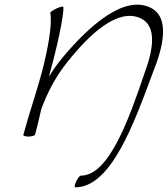

<svg xmlns="http://www.w3.org/2000/svg" viewBox="-20 -576 717 821"><path d="M195 -521C205 -470 182 -354 159 -267C135 -178 104 -89 80 0C78 4 87 8 101 8C115 8 128 4 130 0C140 -36 148 -72 156 -108C182 -179 218 -249 269 -312C362 -429 483 -543 581 -498C653 -465 634 -361 600 -269C599 -267 598 -266 598 -263C533 -72 447 175 326 175C321 175 312 186 306 200C299 214 297 225 302 225C454 225 552 -45 633 -264C679 -377 708 -504 622 -544C509 -597 361 -466 246 -328C225 -303 206 -275 189 -248C191 -254 192 -260 194 -267C221 -362 254 -510 251 -546C250 -550 238 -547 222 -540C207 -533 195 -525 195 -521Z"/></svg>

Font: Nupuram Thin Italic
Style: Regular
Weight: 100
Designer: Santhosh Thottingal (santhosh.thottingal@gmail.com)
Foundry: SMC
Version: Version 1.000